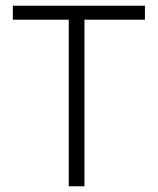

<svg xmlns="http://www.w3.org/2000/svg" viewBox="-20 -653 553 673"><path d="M221 -584H25V-633H488V-584H276V0H221Z"/></svg>

Font: TajawalTap
Style: Regular
Weight: 300
Designer: Boutros Fonts
Foundry: Created by Boutros International 2017
Version: Version 2.700